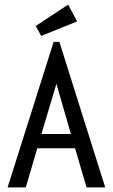

<svg xmlns="http://www.w3.org/2000/svg" viewBox="-20 -814 490 834"><path d="M356 0 306 -170H142L92 0H13L213 -632H238L437 0ZM225 -450 160 -232H288ZM159 -658 135 -701 276 -794 315 -721Z"/></svg>

Font: Inconsolata SemiCondensed Medium
Style: Regular
Weight: 500
Width: 4
Monospace: yes
Designer: Raph Levien, Cyreal, Brenton Simpson
Foundry: Raph Levien, Cyreal, Google
Version: Version 3.001; ttfautohint (v1.8.2.53-6de2)